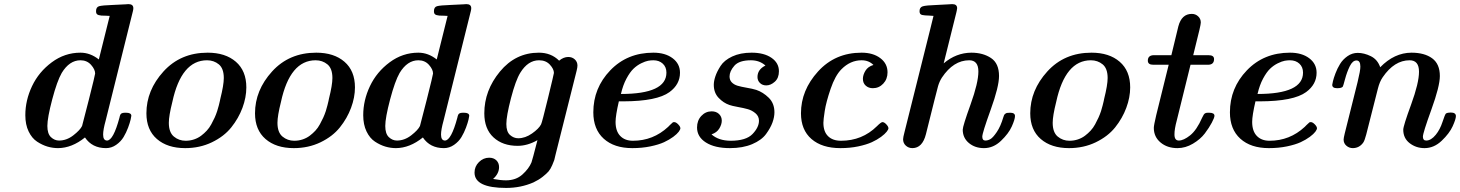

<svg xmlns="http://www.w3.org/2000/svg" viewBox="-20 -714 7148 940"><path d="M104 -149.9Q104 -223.1 137 -292.5Q169.9 -361.8 233.4 -408.9Q296.9 -456.1 374 -456.1Q421.9 -456.1 463.9 -422.9L517.1 -636.2Q508.3 -637.2 495.6 -637.2Q482.9 -637.2 476.6 -637.7Q470.2 -638.2 463.1 -640.1Q456.1 -642.1 453.1 -646.5Q450.2 -650.9 450.2 -659.2Q450.2 -679.2 465.1 -683.6Q480 -688 534.2 -689.9Q572.3 -691.9 596.2 -692.9Q598.1 -692.9 602.5 -693.4Q606.9 -693.8 608.9 -693.8Q632.8 -693.8 632.8 -673.8Q632.8 -668 630.9 -660.2L497.1 -123Q484.9 -79.1 484.9 -55.2Q484.9 -26.4 503.9 -25.9Q534.7 -25.9 564.9 -138.2Q567.9 -154.3 574 -158.2Q580.1 -162.1 590.8 -162.1H597.2Q623 -162.1 623 -147Q623 -144 619.6 -128.9Q616.2 -113.8 607.2 -89.4Q598.1 -64.9 585 -43Q571.8 -21 548.8 -4.9Q525.9 11.2 499 11.2Q431.2 11.2 396 -41Q332 10.7 264.2 11.2Q238.3 11.2 212.6 3.7Q187 -3.9 161.6 -20.5Q136.2 -37.1 120.1 -70.6Q104 -104 104 -149.9ZM211.9 -97.2Q211.9 -59.1 229.5 -42.5Q247.1 -25.9 269 -25.9Q306.2 -25.9 339.1 -51.5Q372.1 -77.1 381.8 -97.2Q383.8 -102.1 414.8 -225.1Q445.8 -348.1 445.8 -354Q445.8 -374 425.8 -396.5Q405.8 -418.9 374 -418.9Q319.8 -418.9 282.2 -356.9Q259.3 -316.9 235.6 -227.1Q211.9 -137.2 211.9 -97.2Z M696.8 -159.2Q696.8 -272 780.3 -364Q863.8 -456.1 996.6 -456.1Q1083.5 -456.1 1134.8 -411.6Q1186 -367.2 1186 -286.1Q1186 -237.3 1167 -186Q1147.9 -134.8 1112.3 -90.3Q1076.7 -45.9 1017.3 -17.3Q958 11.2 886.7 11.2Q799.8 11.2 748.3 -33.4Q696.8 -78.1 696.8 -159.2ZM806.6 -112.8Q806.6 -65.9 831.3 -45.4Q856 -24.9 888.7 -24.9Q910.6 -24.9 930.2 -31.5Q949.7 -38.1 964.8 -49.6Q980 -61 992.4 -74.5Q1004.9 -87.9 1014.4 -105.5Q1023.9 -123 1030.8 -137.9Q1037.6 -152.8 1043.2 -169.9Q1048.8 -187 1051.3 -198Q1053.7 -209 1056.6 -220.2L1058.6 -230Q1075.7 -297.9 1075.7 -332Q1075.7 -378.9 1051.3 -398.9Q1026.9 -418.9 993.7 -418.9Q867.7 -418.9 823.7 -214.8Q806.6 -147 806.6 -112.8Z M1228.5 -159.2Q1228.5 -272 1312 -364Q1395.5 -456.1 1528.3 -456.1Q1615.2 -456.1 1666.5 -411.6Q1717.8 -367.2 1717.8 -286.1Q1717.8 -237.3 1698.7 -186Q1679.7 -134.8 1644 -90.3Q1608.4 -45.9 1549.1 -17.3Q1489.7 11.2 1418.5 11.2Q1331.5 11.2 1280 -33.4Q1228.5 -78.1 1228.5 -159.2ZM1338.4 -112.8Q1338.4 -65.9 1363 -45.4Q1387.7 -24.9 1420.4 -24.9Q1442.4 -24.9 1461.9 -31.5Q1481.4 -38.1 1496.6 -49.6Q1511.7 -61 1524.2 -74.5Q1536.6 -87.9 1546.1 -105.5Q1555.7 -123 1562.5 -137.9Q1569.3 -152.8 1575 -169.9Q1580.6 -187 1583 -198Q1585.4 -209 1588.4 -220.2L1590.3 -230Q1607.4 -297.9 1607.4 -332Q1607.4 -378.9 1583 -398.9Q1558.6 -418.9 1525.4 -418.9Q1399.4 -418.9 1355.5 -214.8Q1338.4 -147 1338.4 -112.8Z M1758.3 -149.9Q1758.3 -223.1 1791.3 -292.5Q1824.2 -361.8 1887.7 -408.9Q1951.2 -456.1 2028.3 -456.1Q2076.2 -456.1 2118.2 -422.9L2171.4 -636.2Q2162.6 -637.2 2149.9 -637.2Q2137.2 -637.2 2130.9 -637.7Q2124.5 -638.2 2117.4 -640.1Q2110.4 -642.1 2107.4 -646.5Q2104.5 -650.9 2104.5 -659.2Q2104.5 -679.2 2119.4 -683.6Q2134.3 -688 2188.5 -689.9Q2226.6 -691.9 2250.5 -692.9Q2252.4 -692.9 2256.8 -693.4Q2261.2 -693.8 2263.2 -693.8Q2287.1 -693.8 2287.1 -673.8Q2287.1 -668 2285.2 -660.2L2151.4 -123Q2139.2 -79.1 2139.2 -55.2Q2139.2 -26.4 2158.2 -25.9Q2189 -25.9 2219.2 -138.2Q2222.2 -154.3 2228.3 -158.2Q2234.4 -162.1 2245.1 -162.1H2251.5Q2277.3 -162.1 2277.3 -147Q2277.3 -144 2273.9 -128.9Q2270.5 -113.8 2261.5 -89.4Q2252.4 -64.9 2239.3 -43Q2226.1 -21 2203.1 -4.9Q2180.2 11.2 2153.3 11.2Q2085.4 11.2 2050.3 -41Q1986.3 10.7 1918.5 11.2Q1892.6 11.2 1866.9 3.7Q1841.3 -3.9 1815.9 -20.5Q1790.5 -37.1 1774.4 -70.6Q1758.3 -104 1758.3 -149.9ZM1866.2 -97.2Q1866.2 -59.1 1883.8 -42.5Q1901.4 -25.9 1923.3 -25.9Q1960.4 -25.9 1993.4 -51.5Q2026.4 -77.1 2036.1 -97.2Q2038.1 -102.1 2069.1 -225.1Q2100.1 -348.1 2100.1 -354Q2100.1 -374 2080.1 -396.5Q2060.1 -418.9 2028.3 -418.9Q1974.1 -418.9 1936.5 -356.9Q1913.6 -316.9 1889.9 -227.1Q1866.2 -137.2 1866.2 -97.2Z M2303.2 130.9Q2303.2 101.1 2324.7 79.6Q2346.2 58.1 2375 58.1Q2397 58.1 2410.2 71Q2423.3 84 2423.3 104Q2423.3 136.2 2394 162.1Q2431.2 168.9 2457 168.9Q2505.9 168.9 2537.6 140.4Q2569.3 111.8 2582 81.1Q2585.9 71.3 2611.3 -27.8Q2562.5 0 2514.2 0Q2440.9 0 2396 -41.5Q2351.1 -83 2351.1 -159.2Q2351.1 -271 2427.5 -363.5Q2503.9 -456.1 2618.2 -456.1Q2678.2 -456.1 2717.3 -417Q2739.3 -435.1 2762.2 -435.1Q2781.2 -435.1 2794.2 -423.1Q2807.1 -411.1 2807.1 -393.1Q2807.1 -384.3 2803.2 -368.2L2699.2 45.9Q2695.3 64 2693.6 69.6Q2691.9 75.2 2683.6 94.5Q2675.3 113.8 2665.8 125Q2656.2 136.2 2636.7 151.6Q2617.2 167 2591.3 179.2Q2529.3 206.1 2458 206.1Q2303.2 206.1 2303.2 130.9ZM2459 -106.9Q2459 -68.8 2477.1 -53Q2495.1 -37.1 2517.1 -37.1Q2551.3 -37.1 2584.7 -60.5Q2618.2 -84 2628.9 -105Q2633.8 -113.8 2662.8 -233.4Q2691.9 -353 2691.9 -356.9Q2691.9 -376 2672.1 -397.5Q2652.3 -418.9 2619.1 -418.9Q2564.9 -418.9 2527.3 -357.9Q2504.4 -320.8 2481.7 -233.4Q2459 -146 2459 -106.9Z M2884.8 -164.1Q2884.8 -283.2 2967.8 -369.6Q3050.8 -456.1 3178.7 -456.1Q3236.8 -456.1 3272.9 -429Q3309.1 -401.9 3309.1 -357.9Q3309.1 -300.8 3257.8 -263.2Q3196.8 -218.3 3031.7 -217.8H3009.8Q2993.7 -147.9 2993.7 -117.2Q2993.7 -72.3 3016.4 -48.6Q3039.1 -24.9 3078.6 -24.9Q3177.7 -24.9 3251 -92.8Q3254.9 -96.7 3259.3 -101.3Q3263.7 -106 3266.4 -107.9Q3269 -109.9 3271.5 -112.5Q3273.9 -115.2 3275.9 -115.7Q3277.8 -116.2 3280.8 -116.2Q3289.6 -116.2 3300.3 -105.2Q3311 -94.2 3311 -85.9Q3311 -80.1 3303 -69.1Q3294.9 -58.1 3275.9 -43.9Q3256.8 -29.8 3231 -17.8Q3205.1 -5.9 3164.1 2.7Q3123 11.2 3075.7 11.2Q2986.8 11.2 2935.8 -34.9Q2884.8 -81.1 2884.8 -164.1ZM3020 -253.9Q3242.7 -253.9 3242.7 -358.4Q3242.7 -385.7 3224.9 -402.3Q3207 -418.9 3178.7 -418.9Q3166.5 -418.9 3153.1 -416.5Q3139.6 -414.1 3119.1 -404.1Q3098.6 -394 3081.3 -377.4Q3064 -360.8 3046.9 -328.9Q3029.8 -296.9 3020 -253.9Z M3392.6 -89.8Q3392.6 -124 3413.6 -146.5Q3434.6 -168.9 3464.4 -168.9Q3486.3 -168.9 3500 -156Q3513.7 -143.1 3513.7 -123Q3513.7 -105 3501.7 -85Q3489.7 -64.9 3463.4 -56.2Q3497.6 -25.4 3556.6 -24.9Q3632.8 -24.9 3664.3 -57.9Q3695.8 -90.8 3695.8 -123Q3695.8 -145 3678.7 -159.4Q3661.6 -173.8 3641.6 -179.4Q3621.6 -185.1 3592 -190.4Q3562.5 -195.8 3550.8 -200.2Q3522 -210 3498.3 -234.9Q3474.6 -259.8 3474.6 -298.8Q3474.6 -316.9 3482.2 -339.8Q3489.7 -362.8 3507.6 -390.9Q3525.4 -418.9 3564.9 -437.5Q3604.5 -456.1 3659.7 -456.1Q3720.7 -456.1 3757.1 -430.9Q3793.5 -405.8 3793.5 -365.2Q3793.5 -332 3773.4 -314Q3753.4 -295.9 3731.4 -295.9Q3712.4 -295.9 3700.4 -307.9Q3688.5 -319.8 3688.5 -336.9Q3688.5 -374 3727.5 -393.1Q3698.7 -418.9 3656.7 -418.9Q3598.6 -418.9 3575.2 -392.1Q3551.8 -365.2 3551.8 -339.8Q3551.8 -322.8 3561.5 -312Q3572.8 -299.8 3590.6 -294.4Q3608.4 -289.1 3636 -284.4Q3663.6 -279.8 3682.6 -273.9Q3715.8 -262.7 3743.7 -235.4Q3771.5 -208 3771.5 -164.1Q3771.5 -141.1 3762 -114.5Q3752.4 -87.9 3730.5 -57.9Q3708.5 -27.8 3662.6 -8.3Q3616.7 11.2 3553.7 11.2Q3479.5 11.2 3436 -16.4Q3392.6 -43.9 3392.6 -89.8Z M3901.4 -159.2Q3901.4 -272 3984.9 -364Q4068.4 -456.1 4198.2 -456.1Q4254.4 -456.1 4289.8 -429.4Q4325.2 -402.8 4325.2 -359.9Q4325.2 -326.7 4304.2 -304.4Q4283.2 -282.2 4253.4 -282.2Q4232.4 -282.2 4218.5 -294.7Q4204.6 -307.1 4204.6 -328.1Q4204.6 -347.2 4217 -367.7Q4229.5 -388.2 4256.3 -396Q4233.4 -418.9 4198.2 -418.9Q4143.1 -418.9 4099.6 -375Q4068.8 -344.2 4046.6 -279.1Q4024.4 -213.9 4017.8 -170.9Q4011.2 -127.9 4011.2 -112.8Q4011.2 -69.8 4033.9 -47.4Q4056.6 -24.9 4097.2 -24.9Q4201.2 -24.9 4273.4 -96.2Q4293.5 -116.2 4300.3 -116.2Q4309.1 -116.2 4319.3 -105.2Q4329.6 -94.2 4329.6 -85.9Q4329.6 -80.1 4321 -69.1Q4312.5 -58.1 4293.5 -43.9Q4274.4 -29.8 4248.3 -17.8Q4222.2 -5.9 4181.9 2.7Q4141.6 11.2 4094.2 11.2Q4004.4 11.2 3952.9 -33.4Q3901.4 -78.1 3901.4 -159.2Z M4401.4 -32.2Q4401.4 -41 4408.2 -66.9L4534.2 -570.8Q4537.1 -582 4542.2 -603.5Q4547.4 -625 4550.3 -636.2Q4541.5 -637.2 4528.8 -637.7Q4516.1 -638.2 4509 -638.7Q4502 -639.2 4495.1 -640.6Q4488.3 -642.1 4485.1 -646.5Q4481.9 -650.9 4481.9 -659.2Q4481.9 -678.2 4497.6 -683.1Q4513.2 -688 4569.3 -689.9Q4604.5 -691.9 4627 -692.9Q4628.9 -692.9 4634 -693.4Q4639.2 -693.8 4642.1 -693.8Q4666 -693.8 4666 -673.8Q4666 -669.9 4664.1 -661.9Q4662.1 -653.8 4662.1 -652.8L4600.1 -403.8Q4661.1 -455.6 4735.4 -456.1Q4792.5 -456.1 4831.8 -429.9Q4871.1 -403.8 4871.1 -341.8Q4871.1 -290 4830.1 -176.5Q4789.1 -63 4789.1 -44.9Q4789.1 -25.9 4804.2 -25.9Q4816.4 -25.9 4828.9 -33Q4841.3 -40 4860.1 -67.6Q4878.9 -95.2 4892.1 -140.1Q4895 -151.4 4900.1 -155.8Q4905.3 -160.2 4909.7 -161.1Q4914.1 -162.1 4925.3 -162.1Q4949.2 -162.1 4949.2 -146Q4949.2 -129.9 4933.6 -95Q4918 -60.1 4880.6 -24.4Q4843.3 11.2 4797.4 11.2Q4753.4 11.2 4723.4 -13.9Q4693.4 -39.1 4693.4 -79.1Q4693.4 -96.2 4731.7 -202.6Q4770 -309.1 4770 -364Q4770 -418.9 4725.1 -418.9Q4647.9 -418.9 4591.3 -334Q4579.1 -314.9 4572.5 -292Q4565.9 -269 4513.2 -57.1Q4496.1 10.7 4447.3 11.2Q4428.2 11.2 4414.8 -1Q4401.4 -13.2 4401.4 -32.2Z M5023.9 -159.2Q5023.9 -272 5107.4 -364Q5190.9 -456.1 5323.7 -456.1Q5410.6 -456.1 5461.9 -411.6Q5513.2 -367.2 5513.2 -286.1Q5513.2 -237.3 5494.1 -186Q5475.1 -134.8 5439.5 -90.3Q5403.8 -45.9 5344.5 -17.3Q5285.2 11.2 5213.9 11.2Q5127 11.2 5075.4 -33.4Q5023.9 -78.1 5023.9 -159.2ZM5133.8 -112.8Q5133.8 -65.9 5158.4 -45.4Q5183.1 -24.9 5215.8 -24.9Q5237.8 -24.9 5257.3 -31.5Q5276.9 -38.1 5292 -49.6Q5307.1 -61 5319.6 -74.5Q5332 -87.9 5341.6 -105.5Q5351.1 -123 5357.9 -137.9Q5364.7 -152.8 5370.4 -169.9Q5376 -187 5378.4 -198Q5380.9 -209 5383.8 -220.2L5385.7 -230Q5402.8 -297.9 5402.8 -332Q5402.8 -378.9 5378.4 -398.9Q5354 -418.9 5320.8 -418.9Q5194.8 -418.9 5150.9 -214.8Q5133.8 -147 5133.8 -112.8Z M5599.6 -417Q5599.6 -442.9 5627.9 -443.8H5714.8Q5722.7 -479 5749 -585Q5765.1 -646 5814.9 -646Q5833 -646 5845.9 -634Q5858.9 -622.1 5858.9 -604Q5858.9 -596.2 5852.3 -568.1Q5845.7 -540 5835.7 -500.5Q5825.7 -460.9 5821.8 -443.8H5897Q5923.8 -443.8 5923.8 -424.8Q5923.8 -397.9 5896 -397H5808.6L5741.7 -126Q5729.5 -81.1 5730 -55.2Q5730 -26.4 5751 -25.9Q5774.9 -25.9 5806.9 -51.5Q5838.9 -77.1 5865.7 -138.2Q5870.6 -147.9 5873.3 -152.6Q5876 -157.2 5880.9 -159.7Q5885.7 -162.1 5893.6 -162.1H5899.9Q5925.8 -162.1 5925.8 -147Q5925.8 -138.2 5912.8 -113.5Q5899.9 -88.9 5878.4 -60.5Q5856.9 -32.2 5820.3 -10.5Q5783.7 11.2 5744.6 11.2Q5694.8 11.2 5661.9 -16.4Q5628.9 -43.9 5628.9 -87.9Q5628.9 -100.1 5640.6 -149.9L5701.7 -397H5626Q5599.6 -397 5599.6 -417Z M6001.5 -164.1Q6001.5 -283.2 6084.5 -369.6Q6167.5 -456.1 6295.4 -456.1Q6353.5 -456.1 6389.6 -429Q6425.8 -401.9 6425.8 -357.9Q6425.8 -300.8 6374.5 -263.2Q6313.5 -218.3 6148.4 -217.8H6126.5Q6110.4 -147.9 6110.4 -117.2Q6110.4 -72.3 6133.1 -48.6Q6155.8 -24.9 6195.3 -24.9Q6294.4 -24.9 6367.7 -92.8Q6371.6 -96.7 6376 -101.3Q6380.4 -106 6383.1 -107.9Q6385.7 -109.9 6388.2 -112.5Q6390.6 -115.2 6392.6 -115.7Q6394.5 -116.2 6397.5 -116.2Q6406.2 -116.2 6417 -105.2Q6427.7 -94.2 6427.7 -85.9Q6427.7 -80.1 6419.7 -69.1Q6411.6 -58.1 6392.6 -43.9Q6373.5 -29.8 6347.7 -17.8Q6321.8 -5.9 6280.8 2.7Q6239.7 11.2 6192.4 11.2Q6103.5 11.2 6052.5 -34.9Q6001.5 -81.1 6001.5 -164.1ZM6136.7 -253.9Q6359.4 -253.9 6359.4 -358.4Q6359.4 -385.7 6341.6 -402.3Q6323.7 -418.9 6295.4 -418.9Q6283.2 -418.9 6269.8 -416.5Q6256.3 -414.1 6235.8 -404.1Q6215.3 -394 6198 -377.4Q6180.7 -360.8 6163.6 -328.9Q6146.5 -296.9 6136.7 -253.9Z M6502.4 -298.8Q6502.4 -301.8 6505.9 -316.4Q6509.3 -331.1 6518.3 -355Q6527.3 -378.9 6540.8 -400.9Q6554.2 -422.9 6577.1 -439Q6600.1 -455.1 6627.4 -455.1Q6658.2 -455.1 6691.2 -439Q6724.1 -422.9 6737.3 -384.8Q6806.2 -455.6 6890.1 -456.1Q6954.1 -456.1 6991.7 -428.5Q7029.3 -400.9 7029.3 -341.8Q7029.3 -292 6987.8 -177.5Q6946.3 -63 6946.3 -44.9Q6946.3 -25.9 6962.4 -25.9Q6986.3 -25.9 7009.3 -54.2Q7030.3 -80.1 7042.2 -116.9Q7054.2 -153.8 7059.1 -158.2Q7066.9 -163.1 7082.5 -163.1Q7107.4 -163.1 7107.9 -146Q7107.9 -130.9 7092 -95.9Q7076.2 -61 7038.3 -24.9Q7000.5 11.2 6954.1 11.2Q6913.1 11.2 6881.6 -12.9Q6850.1 -37.1 6850.1 -79.1Q6850.1 -97.2 6888.7 -202.6Q6927.2 -308.1 6927.2 -362.8Q6927.2 -418.9 6881.3 -418.9Q6806.2 -418.9 6749.5 -335.9Q6734.4 -314 6726.1 -280.8Q6676.3 -84 6668.7 -54.9Q6661.1 -25.9 6654.3 -16.1Q6635.3 10.7 6603.5 11.2Q6585.4 11.2 6571.8 -0.5Q6558.1 -12.2 6558.1 -30.8Q6558.1 -37.6 6563.5 -60.1L6626.5 -312Q6640.6 -370.1 6640.1 -388.2Q6640.1 -418 6621.1 -418Q6602.1 -418 6588.1 -389.4Q6574.2 -360.8 6565.2 -326.9Q6556.2 -293 6554.2 -290Q6548.3 -282.2 6527.3 -282.2Q6526.9 -282.2 6525.9 -282.2Q6502.4 -282.2 6502.4 -298.8Z"/></svg>

Font: CMU Serif
Style: BoldItalic
Weight: 700
Italic angle: -14.04°
Version: Version 0.7.0